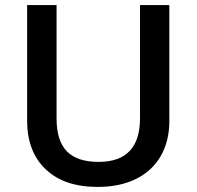

<svg xmlns="http://www.w3.org/2000/svg" viewBox="-20 -734 782 764"><path d="M653.8 -713.9V-252Q653.8 -172.9 619.9 -113.5Q585.9 -54.2 521.7 -22.2Q457.5 9.8 368.2 9.8Q235.4 9.8 161.6 -60.5Q87.9 -130.9 87.9 -253.9V-713.9H205.1V-262.2Q205.1 -173.8 246.1 -131.8Q287.1 -89.8 372.1 -89.8Q537.1 -89.8 537.1 -263.2V-713.9Z"/></svg>

Font: f2_44652          
Style: Regular
Weight: 600
Foundry: Ascender Corporation
Version: Version 1.10